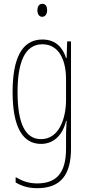

<svg xmlns="http://www.w3.org/2000/svg" viewBox="-20 -744 462 1006"><path d="M202 -724C182 -724 176 -706 176 -690C176 -672 184 -656 201 -656C217 -656 227 -670 227 -691C227 -707 221 -724 202 -724ZM202 -537C92 -537 46 -433 46 -262C46 -76 100 10 195 10C266 10 311 -43 326 -111H329C326 -70 326 -43 326 -12V35C326 163 275 217 175 217C130 217 98 205 62 184V212C95 232 132 242 175 242C297 242 352 173 352 35V-527H332L329 -440H326C311 -489 276 -537 202 -537ZM202 -512C291 -512 326 -426 326 -329V-221C326 -126 291 -15 195 -15C114 -15 72 -93 72 -262C72 -411 107 -512 202 -512Z"/></svg>

Font: Noto Sans Malayalam ExtraCondensed Thin
Style: Regular
Weight: 100
Width: 2
Designer: Jelle Bosma - Monotype Design Team
Foundry: Monotype Imaging Inc.
Version: Version 2.104